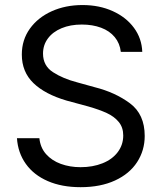

<svg xmlns="http://www.w3.org/2000/svg" viewBox="-20 -737 647 769"><path d="M307.6 -638.7Q261.7 -638.7 226.6 -624Q191.4 -609.4 171.9 -583Q152.3 -556.6 152.3 -522.5Q152.3 -473.6 192.4 -447.8Q232.4 -421.9 289.1 -407.2L359.4 -387.7Q441.4 -367.2 500.5 -323.2Q559.6 -279.3 559.6 -192.4Q559.6 -134.8 529.3 -87.9Q499 -41 440.9 -14.2Q382.8 12.7 302.7 12.7Q227.5 12.7 171.4 -11.7Q115.2 -36.1 83.5 -80.6Q51.8 -125 47.9 -183.6H137.7Q141.6 -145.5 164.6 -119.6Q187.5 -93.8 223.6 -80.6Q259.8 -67.4 302.7 -67.4Q351.6 -67.4 390.6 -83Q429.7 -98.6 451.7 -127.9Q473.6 -157.2 473.6 -194.3Q473.6 -226.6 455.6 -248.5Q437.5 -270.5 407.7 -284.2Q377.9 -297.9 334 -310.5L247.1 -334Q160.2 -359.4 113.8 -404.3Q67.4 -449.2 67.4 -518.6Q67.4 -577.1 99.6 -622.1Q131.8 -667 187 -691.9Q242.2 -716.8 310.5 -716.8Q377.9 -716.8 431.6 -692.4Q485.4 -668 516.6 -625.5Q547.9 -583 549.8 -529.3H463.9Q460 -563.5 439.5 -588.4Q418.9 -613.3 384.8 -626Q350.6 -638.7 307.6 -638.7Z"/></svg>

Font: Pretendard JP Variable
Style: Regular
Weight: 400
Designer: Base glyphs from Inter by Rasmus Andersson; Hangul glyphs from Noto Sans CJK(Source Han Sans) by Jang Soo-young and Kang
Foundry: Kil Hyung-jin
Version: Version 1.307;Glyphs 3.2 (3192)